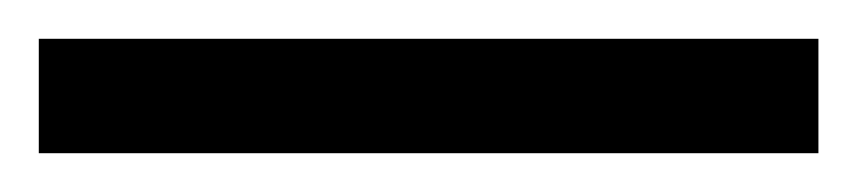

<svg xmlns="http://www.w3.org/2000/svg" viewBox="-24 -839 442 99"><path d="M-4 -760V-819H398V-760Z"/></svg>

Font: Noto Serif Lao Condensed Medium
Style: Regular
Weight: 500
Width: 3
Designer: Monotype Design Team
Foundry: Monotype Imaging Inc.
Version: Version 2.003; ttfautohint (v1.8.4.7-5d5b)